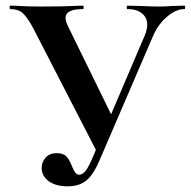

<svg xmlns="http://www.w3.org/2000/svg" viewBox="-20 -645 673 677"><path d="M127 -53Q127 -74 141 -89.5Q155 -105 180 -105Q204 -105 215 -92.5Q226 -80 234 -58Q240 -44 245.5 -36.5Q251 -29 260 -29Q270 -29 280 -40.5Q290 -52 303 -81L490 -519Q499 -540 499 -558Q499 -583 480.5 -598Q462 -613 429 -613Q427 -613 427 -619Q427 -625 429 -625L474 -624Q512 -622 542 -622Q564 -622 588 -624L630 -625Q633 -625 633 -619Q633 -613 630 -613Q601 -613 569.5 -586.5Q538 -560 520 -519L332 -82Q310 -30 285 -9Q260 12 218 12Q177 12 152 -6Q127 -24 127 -53ZM16 -613Q14 -613 14 -619Q14 -625 16 -625Q38 -625 47 -624Q77 -622 125 -622Q196 -622 242 -624Q255 -625 273 -625Q275 -625 275 -619Q275 -613 273 -613Q211 -613 211 -582Q211 -570 220 -552L381 -223L324 -105L99 -542Q78 -582 61.5 -597.5Q45 -613 16 -613Z"/></svg>

Font: Cormorant Unicase
Style: Bold
Weight: 700
Designer: Christian Thalmann (Catharsis Fonts)
Foundry: Catharsis Fonts
Version: Version 4.000